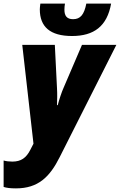

<svg xmlns="http://www.w3.org/2000/svg" viewBox="-64 -801 663 1061"><path d="M334 -602C455 -602 528 -656 550 -781H413C401 -720 380 -695 340 -695C306 -695 292 -713 292 -747C292 -760 293 -768 295 -781H159C157 -769 156 -753 156 -749C156 -653 213 -602 334 -602ZM24 240C147 240 211 177 266 67L579 -553H389L287 -315C277 -293 263 -251 255 -220H251C252 -250 253 -280 251 -313L239 -553H59L121 -7L104 26C81 72 52 92 4 92C-13 92 -30 90 -44 86V232C-29 237 -8 240 24 240Z"/></svg>

Font: Noto Sans SemiCondensed Black
Style: Italic
Weight: 900
Width: 4
Italic angle: -12°
Designer: Monotype Design Team
Foundry: Monotype Imaging Inc.
Version: Version 2.013